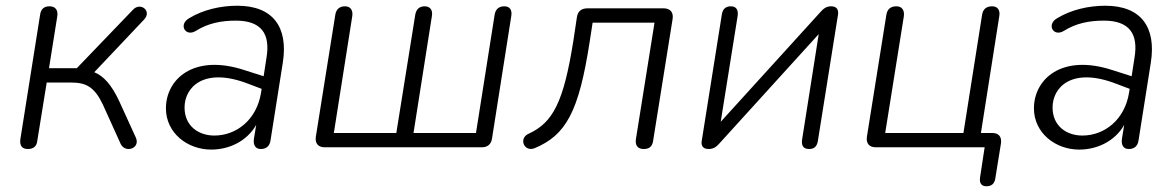

<svg xmlns="http://www.w3.org/2000/svg" viewBox="-20 -514 4100 670"><path d="M77 6C96 6 108 -3 110 -22L143 -226H228C281 -226 310 -210 339 -149L401 -12C417 22 471 4 454 -34L396 -161C369 -219 341 -249 309 -262L483 -446C511 -476 470 -508 444 -480L248 -276H151L180 -458C183 -479 173 -492 153 -492C134 -492 123 -483 120 -463L51 -28C48 -6 57 6 77 6Z M717 8C777 8 840 -19 874 -78L866 -29C863 -7 872 6 890 6C909 6 921 -4 924 -24L967 -296C986 -418 934 -494 808 -494C750 -494 689 -480 641 -451C601 -429 627 -384 663 -406C706 -433 752 -442 803 -442C891 -442 924 -397 910 -313L900 -248L834 -269C655 -328 559 -237 559 -136C559 -50 634 8 717 8ZM624 -139C624 -210 692 -282 848 -221L893 -204L891 -191C876 -96 805 -41 728 -41C673 -41 624 -74 624 -139Z M1113 0H1661C1681 0 1694 -10 1697 -31L1764 -457C1768 -479 1759 -492 1740 -492C1721 -492 1709 -482 1706 -462L1641 -50H1423L1487 -457C1491 -479 1481 -492 1462 -492C1443 -492 1432 -481 1429 -462L1363 -50H1145L1209 -456C1213 -478 1203 -492 1184 -492C1165 -492 1153 -482 1150 -462L1082 -36C1079 -13 1091 0 1113 0Z M2226 6C2245 6 2256 -2 2259 -22L2327 -447C2331 -471 2319 -485 2295 -485H2031C2009 -485 1996 -475 1993 -453L1981 -373C1947 -158 1910 -86 1824 -47C1789 -31 1809 18 1846 3C1955 -43 2000 -123 2038 -370L2048 -435H2264L2199 -28C2196 -6 2206 6 2226 6Z M2453 6C2471 6 2481 -3 2490 -13L2837 -395L2779 -27C2776 -6 2783 6 2804 6C2821 6 2831 -3 2834 -22L2904 -461C2907 -478 2902 -492 2880 -492C2862 -492 2852 -482 2843 -472L2495 -89L2554 -458C2557 -479 2550 -492 2530 -492C2513 -492 2502 -483 2499 -464L2429 -24C2426 -9 2430 6 2453 6Z M3422 136C3440 136 3450 127 3453 110L3473 -14C3476 -37 3465 -50 3442 -50H3403L3467 -457C3471 -479 3461 -492 3442 -492C3422 -492 3410 -482 3407 -462L3342 -50H3069L3134 -457C3137 -479 3127 -492 3108 -492C3088 -492 3076 -482 3073 -462L3005 -36C3002 -13 3014 0 3036 0H3416L3400 105C3397 125 3405 136 3422 136Z M3746 8C3806 8 3869 -19 3903 -78L3895 -29C3892 -7 3901 6 3919 6C3938 6 3950 -4 3953 -24L3996 -296C4015 -418 3963 -494 3837 -494C3779 -494 3718 -480 3670 -451C3630 -429 3656 -384 3692 -406C3735 -433 3781 -442 3832 -442C3920 -442 3953 -397 3939 -313L3929 -248L3863 -269C3684 -328 3588 -237 3588 -136C3588 -50 3663 8 3746 8ZM3653 -139C3653 -210 3721 -282 3877 -221L3922 -204L3920 -191C3905 -96 3834 -41 3757 -41C3702 -41 3653 -74 3653 -139Z"/></svg>

Font: SN Pro Light
Style: Italic
Weight: 300
Italic angle: -8.99998°
Designer: Tobias Whetton
Foundry: Supernotes
Version: Version 1.001;Glyphs 3.2 (3249)